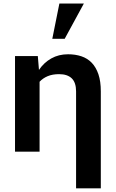

<svg xmlns="http://www.w3.org/2000/svg" viewBox="-20 -838 640 1061"><path d="M189 -528.3 195.3 -451.7Q222.7 -492.2 263.4 -515.1Q304.2 -538.1 356 -538.1Q396.5 -538.1 429.9 -526.9Q463.4 -515.6 487.1 -491Q510.7 -466.3 523.9 -427.5Q537.1 -388.7 537.1 -333V202.6H400.4V-333Q400.4 -381.8 376.5 -405Q352.5 -428.2 306.6 -428.2Q270 -428.2 243.4 -417Q216.8 -405.8 198.7 -386.2V0H63V-528.3ZM308.1 -818.4H443.4L337.4 -623.5H269Z"/></svg>

Font: Roboto Mono
Style: Bold
Weight: 700
Designer: Google
Version: Version 2.000985; 2015; ttfautohint (v1.3)